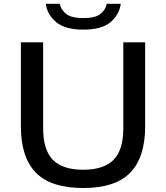

<svg xmlns="http://www.w3.org/2000/svg" viewBox="-20 -958 854 988"><path d="M408.5 9.5Q241.5 9.5 164.5 -69.5Q87.5 -148.5 87.5 -308V-740H202V-297.5Q202 -186 252.5 -135.2Q303 -84.5 408.5 -84.5Q513.5 -84.5 564 -135.2Q614.5 -186 614.5 -297.5V-740H727V-308Q727 -148.5 650.2 -69.5Q573.5 9.5 408.5 9.5ZM409 -805.5Q315 -805.5 269 -844.2Q223 -883 215.5 -938.5H287.5Q294.5 -906 321.8 -885.5Q349 -865 409 -865Q469.5 -865 496 -885.5Q522.5 -906 529.5 -938.5H601.5Q594 -882.5 548.8 -844Q503.5 -805.5 409 -805.5Z"/></svg>

Font: Encode Sans Expanded Expanded Medium
Style: Regular
Weight: 500
Width: 7
Designer: Multiple Designers
Foundry: Impallari Type
Version: Version 3.000; ttfautohint (v1.8.3) -l 8 -r 50 -G 200 -x 14 